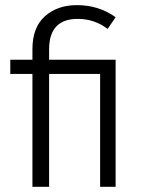

<svg xmlns="http://www.w3.org/2000/svg" viewBox="-20 -717 551 737"><path d="M423.8 -487.8V0H364.3V-433.1H168.5V0H104.5V-433.1H19.5V-487.8H104.5V-528.3Q104.5 -611.8 152.3 -654.5Q200.2 -697.3 275.4 -697.3Q359.4 -697.3 423.8 -650.9L393.1 -606Q342.8 -644.5 278.3 -644.5Q168.5 -644.5 168.5 -527.3V-487.8Z"/></svg>

Font: HK Grotesk Legacy
Style: Regular
Weight: 400
Designer: Alfredo Marco Pradil
Foundry: Hanken Design Co.
Version: Version 2.022;PS 002.022;hotconv 1.0.88;makeotf.lib2.5.64775